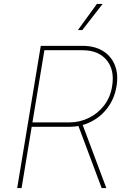

<svg xmlns="http://www.w3.org/2000/svg" viewBox="-20 -962 655 982"><path d="M67.9 0 188.5 -727.5H402.3Q463.4 -727.5 505.9 -701.7Q548.3 -675.8 567.4 -628.9Q586.4 -582 575.7 -519.5Q565.4 -458 531 -411.6Q496.6 -365.2 445.6 -339.4Q394.5 -313.5 333.5 -313.5H131.3L135.3 -335.9H333.5Q387.7 -335.9 434.3 -358.9Q481 -381.8 512.7 -423.1Q544.4 -464.4 553.2 -519.5Q567.4 -603.5 525.6 -654.3Q483.9 -705.1 402.3 -705.1H207L90.3 0ZM500 0 376 -331.1H399.9L523.9 0ZM378.4 -808.1 475.6 -941.9H504.9L400.9 -808.1Z"/></svg>

Font: Inter Thin
Style: Italic
Weight: 250
Italic angle: -9.3988°
Designer: Rasmus Andersson
Foundry: rsms
Version: Version 4.001;git-66647c0bb